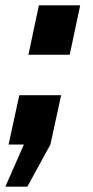

<svg xmlns="http://www.w3.org/2000/svg" viewBox="-25 -539 346 716"><path d="M81 -335 120 -519H274L235 -335ZM-5 157 64 0H7L47 -184H203L163 0L77 157Z"/></svg>

Font: Raleway Thin Black
Style: Italic
Weight: 900
Italic angle: -12°
Version: Version 4.026